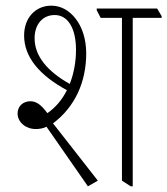

<svg xmlns="http://www.w3.org/2000/svg" viewBox="-20 -652 590 677"><path d="M290 5 325 -15 167 -217C244 -275 284 -362 284 -464C284 -513 270 -557 246 -587C224 -615 195 -632 161 -632C104 -632 65 -588 65 -527C65 -450 120 -386 216 -334C199 -300 175 -272 147 -253C127 -280 110 -295 87 -295C62 -295 42 -278 42 -252C42 -221 71 -197 106 -197C119 -197 131 -199 144 -205ZM441 5H448V-589H550V-595L534 -622H321V-616L335 -589H410V-15ZM102 -517C102 -566 130 -599 173 -599C219 -599 248 -553 248 -476C248 -433 240 -392 226 -356C146 -401 102 -455 102 -517Z"/></svg>

Font: Noto Serif Devanagari Condensed ExtraLight
Style: Regular
Weight: 200
Width: 3
Designer: Universal Thirst, Indian Type Foundry and the Monotype Design Team
Foundry: Monotype Imaging Inc.
Version: Version 2.004